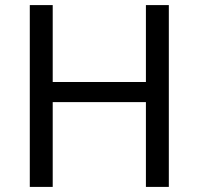

<svg xmlns="http://www.w3.org/2000/svg" viewBox="-20 -734 781 754"><path d="M643 0H553V-333H187V0H97V-714H187V-412H553V-714H643Z"/></svg>

Font: Noto Sans Lao UI
Style: Regular
Weight: 400
Designer: Monotype Design Team
Foundry: Monotype Imaging Inc.
Version: Version 2.000